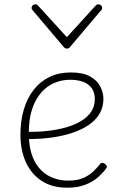

<svg xmlns="http://www.w3.org/2000/svg" viewBox="-20 -856 566 893"><path d="M293 17Q221 17 172.5 -15.5Q124 -48 99.5 -103.5Q75 -159 75 -229Q75 -294 91 -347.5Q107 -401 137.5 -439.5Q168 -478 211 -498.5Q254 -519 309 -519Q365 -519 398 -501Q431 -483 446 -454.5Q461 -426 461 -396Q461 -358 443.5 -328Q426 -298 394.5 -276Q363 -254 319 -239Q275 -224 221.5 -216.5Q168 -209 108 -209V-243Q158 -242 204.5 -247.5Q251 -253 290.5 -264.5Q330 -276 359.5 -294.5Q389 -313 405 -338Q421 -363 421 -395Q421 -439 391 -462Q361 -485 305 -485Q269 -485 234.5 -471Q200 -457 173 -427Q146 -397 130 -350.5Q114 -304 114 -238Q114 -158 139.5 -109Q165 -60 206.5 -38Q248 -16 296 -16Q340 -16 368 -28.5Q396 -41 414.5 -59Q433 -77 446 -94Q451 -99 456.5 -98.5Q462 -98 468 -94Q473 -90 476 -84.5Q479 -79 474 -73Q462 -56 439 -34.5Q416 -13 380 2Q344 17 293 17ZM437 -836Q444 -836 449.5 -831.5Q455 -827 455 -819Q455 -816 454 -813Q453 -810 450 -808L307 -639Q303 -633 299 -631.5Q295 -630 291 -630Q287 -630 283.5 -631.5Q280 -633 275 -639L132 -808Q130 -810 128.5 -813Q127 -816 127 -819Q127 -827 132.5 -831.5Q138 -836 145 -836Q149 -836 152 -834.5Q155 -833 157 -830L291 -683L425 -830Q428 -833 430.5 -834.5Q433 -836 437 -836Z"/></svg>

Font: Playwrite CL Thin
Style: Regular
Weight: 100
Designer: Veronika Burian, José Scaglione
Foundry: TypeTogether
Version: Version 1.002